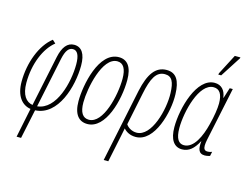

<svg xmlns="http://www.w3.org/2000/svg" viewBox="-128 -989 1873 1446"><g transform="rotate(15 808.5 -266.5)"><path d="M104 240H139L187 12C364 4 435 -239 435 -403C435 -494 403 -541 345 -541C292 -541 258 -498 241 -418L158 -22C107 -30 70 -76 70 -171C70 -319 125 -451 204 -513L179 -536C89 -466 33 -318 33 -171C33 -60 82 0 151 11ZM194 -21 276 -414C290 -479 312 -507 344 -507C379 -507 397 -472 397 -402C397 -263 341 -35 194 -21Z M593 10C735 10 799 -231 799 -387C799 -490 760 -538 695 -538C538 -538 485 -264 485 -140C485 -36 527 10 593 10ZM596 -24C548 -24 523 -62 523 -140C523 -249 574 -505 691 -505C738 -505 762 -465 762 -387C762 -258 708 -24 596 -24Z M902 -331 783 240H819L864 24C868 3 872 -14 875 -31C894 -9 925 10 970 10C1117 10 1182 -242 1177 -378C1174 -484 1142 -538 1067 -538C981 -538 932 -469 902 -331ZM968 -23C931 -23 900 -43 885 -66L937 -318C962 -441 994 -504 1062 -504C1118 -504 1136 -462 1139 -377C1144 -250 1085 -23 968 -23Z M1450 -605H1473L1576 -765L1578 -773H1534L1453 -617ZM1331 10C1384 10 1422 -23 1455 -86H1457C1451 -32 1457 10 1509 10C1520 10 1533 8 1549 3L1556 -31C1538 -24 1528 -24 1520 -24C1498 -24 1490 -38 1490 -63C1490 -88 1499 -123 1507 -162L1584 -528H1560L1534 -446H1532C1525 -503 1494 -538 1441 -538C1302 -538 1233 -287 1233 -138C1233 -42 1268 10 1331 10ZM1337 -24C1296 -24 1271 -58 1271 -141C1271 -269 1329 -504 1442 -504C1488 -504 1512 -469 1512 -396C1512 -358 1503 -296 1485 -227C1461 -130 1414 -24 1337 -24Z"/></g></svg>

Font: Noto Sans ExtraCondensed ExtraLight
Style: Italic
Weight: 200
Width: 2
Italic angle: -12°
Designer: Monotype Design Team
Foundry: Monotype Imaging Inc.
Version: Version 2.013